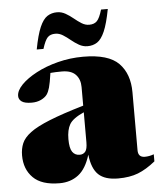

<svg xmlns="http://www.w3.org/2000/svg" viewBox="-53 -776 700 837"><g transform="rotate(-5 297.0 -357.5)"><path d="M594 -45.5Q554.5 -13.5 517.8 0.8Q481 15 430.5 15Q373 15 344.8 -11.5Q316.5 -38 309.5 -99.5Q291 -39 256.8 -12.8Q222.5 13.5 174.5 13.5Q96 13.5 58.8 -23.8Q21.5 -61 21.5 -121Q21.5 -150.5 31.5 -174.2Q41.5 -198 70.5 -219.8Q99.5 -241.5 156 -264.2Q212.5 -287 306 -314.5V-396Q306 -430 286.5 -450.5Q267 -471 226.5 -471Q197 -471 176 -469Q169.5 -424 164.2 -405.8Q159 -387.5 151.5 -376.5Q142.5 -364 124.8 -355.5Q107 -347 84 -347Q53.5 -347 40.2 -356.5Q27 -366 27 -381Q27 -404.5 51.5 -429.8Q76 -455 117.8 -477.2Q159.5 -499.5 213 -513.2Q266.5 -527 324 -527Q434.5 -527 479.8 -480.8Q525 -434.5 525 -354V-100Q525 -69 554.5 -69Q574 -69 594 -76.5ZM229 -174.5Q229 -135 240.2 -118.8Q251.5 -102.5 272.5 -102.5Q288 -102.5 297 -113.5Q306 -124.5 306 -154.5V-285.5Q257 -263.5 243 -239.2Q229 -215 229 -174.5ZM449.5 -725Q437.5 -661.5 423 -628.2Q408.5 -595 390.2 -583Q372 -571 347.5 -571Q328 -571 310.5 -581Q293 -591 277 -604.2Q261 -617.5 245 -627.5Q229 -637.5 212 -637.5Q190 -637.5 178.2 -625.2Q166.5 -613 155 -576H125.5Q137.5 -639.5 152 -672.8Q166.5 -706 185 -718Q203.5 -730 227.5 -730Q247 -730 264.5 -720Q282 -710 298 -696.8Q314 -683.5 330 -673.5Q346 -663.5 363 -663.5Q385 -663.5 397 -675.8Q409 -688 420 -725Z"/></g></svg>

Font: Newsreader Display ExtraBold
Style: Regular
Weight: 800
Designer: Hugues Gentile
Foundry: Production Type
Version: Version 1.001